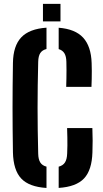

<svg xmlns="http://www.w3.org/2000/svg" viewBox="-20 -949 527 978"><path d="M216.8 8.4Q128.1 2.9 88.1 -39.7Q48 -82.3 45.9 -172.8Q44.9 -234.1 44.4 -290Q43.9 -345.9 43.9 -400.1Q43.9 -454.4 44.4 -510.6Q44.9 -566.8 45.9 -628.4Q47.2 -715.4 88.4 -758.8Q129.6 -802.1 216.8 -808V-699.4Q195.2 -694 185.2 -678.7Q175.2 -663.3 174.6 -634.1Q173.1 -572 172.2 -514.1Q171.4 -456.2 171.4 -399.9Q171.4 -343.5 172.2 -286.1Q173.1 -228.6 174.6 -166.3Q175.2 -137.3 185.2 -121.4Q195.2 -105.6 216.8 -100.2ZM278.9 8.2V-100Q300.9 -105.8 310.9 -121.5Q321 -137.2 322.1 -166.3Q323.1 -188.2 323.3 -207.5Q323.5 -226.8 323.1 -248.1Q322.8 -269.4 321.8 -296.5H450.5Q451.8 -265.3 451.9 -232.9Q452 -200.5 450.8 -172.8Q448.1 -82.6 408.1 -40.1Q368 2.5 278.9 8.2ZM317.2 -506.6Q317.8 -527.7 318.3 -549Q318.7 -570.4 318.7 -591.8Q318.7 -613.2 318.1 -634.1Q317.5 -662.1 308.1 -677.5Q298.8 -692.9 278.9 -698.9V-807.7Q363.2 -801.2 403.6 -757.1Q444.1 -712.9 446.8 -627.7Q447.5 -608.4 447.6 -587.8Q447.7 -567.1 447.2 -546.6Q446.7 -526.1 445.9 -506.6ZM198.8 -840V-929.3H288.1V-840Z"/></svg>

Font: Big Shoulders Stencil Text SC Thin
Style: Regular
Weight: 100
Designer: Patric King
Foundry: XO Type Co
Version: Version 2.001